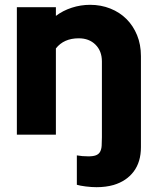

<svg xmlns="http://www.w3.org/2000/svg" viewBox="-20 -559 651 797"><path d="M50 0V-529H212V-493Q241 -515 278 -527Q315 -539 354 -539Q399 -539 438 -523.5Q477 -508 505 -480Q533 -452 549 -413Q565 -374 565 -326V52Q565 113 535 153Q505 193 451 209Q419 218 381 218Q360 218 336 215Q312 212 299 208V86Q311 88 322 89Q333 90 347 90Q367 90 378.5 85.5Q390 81 395.5 71Q401 61 402 46Q403 31 403 11V-304Q403 -347 376.5 -373.5Q350 -400 307 -400Q245 -400 212 -358V0Z"/></svg>

Font: Rosa Sans Black
Style: Regular
Weight: 900
Designer: Pentagram / MCKL
Foundry: Pentagram / MCKL
Version: Version 1.005;September 16, 2019;FontCreator 11.5.0.2425 64-